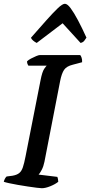

<svg xmlns="http://www.w3.org/2000/svg" viewBox="-30 -995 477 1015"><path d="M191 0Q184 0 164 -2.5Q144 -5 117.5 -9Q91 -13 65 -17.5Q39 -22 18.5 -26.5Q-2 -31 -10 -34Q-8 -43 -3.5 -51Q1 -59 5 -62L36 -66Q59 -70 71.5 -80Q84 -90 91 -111Q98 -132 105 -168L184 -569Q193 -616 204 -631.5Q215 -647 217 -648H120Q118 -651 115.5 -656.5Q113 -662 113 -671Q120 -678 134 -685.5Q148 -693 161.5 -698.5Q175 -704 181 -704H394Q398 -700 401.5 -689.5Q405 -679 404 -666L355 -653Q322 -645 309 -626Q296 -607 288 -567L205 -140Q200 -115 190.5 -97Q181 -79 174 -72L273 -60Q275 -56 276.5 -48Q278 -40 278 -34Q262 -21 236 -10.5Q210 0 191 0ZM164 -768Q154 -773 145 -780.5Q136 -788 134 -796Q178 -846 213.5 -886Q249 -926 274.5 -950.5Q300 -975 313 -975Q326 -975 343.5 -951.5Q361 -928 382.5 -887.5Q404 -847 427 -796Q422 -788 415.5 -779.5Q409 -771 396 -768L301 -872Z"/></svg>

Font: Texturina 12pt SemiBold
Style: Italic
Weight: 600
Italic angle: -11°
Version: Version 1.002